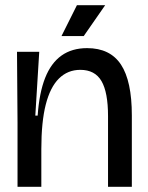

<svg xmlns="http://www.w3.org/2000/svg" viewBox="-20 -714 565 734"><path d="M47 0V-245L45 -516H130L115 -272H124Q130 -359 152.5 -416Q175 -473 215 -501.5Q255 -530 313 -530Q401 -530 442.5 -467Q484 -404 484 -273V0H393V-270Q393 -361 368 -404Q343 -447 287 -447Q239 -447 205.5 -414Q172 -381 155 -314.5Q138 -248 138 -144V0ZM300 -576H215L274 -694H382Z"/></svg>

Font: Bricolage Grotesque 96pt
Style: Regular
Weight: 400
Version: Version 1.001;gftools[0.9.33.dev8+g029e19f]